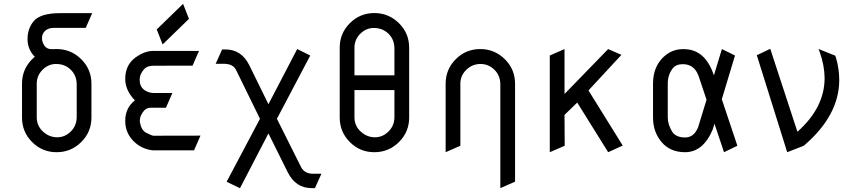

<svg xmlns="http://www.w3.org/2000/svg" viewBox="-20 -807 4532 1018"><path d="M174.8 -185.1Q174.8 -140.1 207.5 -109.9Q240.7 -79.1 283.2 -79.1Q324.2 -79.1 355.5 -109.9Q385.7 -139.6 386.7 -185.1V-361.8Q385.7 -407.2 355.5 -437Q324.2 -467.8 277.3 -467.8Q236.3 -467.8 205.6 -437Q175.3 -406.7 174.8 -364.7V-361.8ZM96.7 -363.3Q96.7 -439.5 150.4 -493.2Q157.2 -500 164.6 -505.9L163.1 -507.3Q126 -546.4 126 -599.6Q126 -655.8 158.7 -694.8Q194.3 -737.3 299.8 -737.3H468.8L434.6 -659.2H265.6Q232.9 -659.2 215.8 -640.1Q202.6 -624.5 202.6 -605Q202.6 -585 214.4 -566.4Q227.1 -546.4 253.4 -546.4Q254.4 -546.4 255.9 -546.4Q269 -546.9 277.3 -546.9H280.3Q356.4 -546.9 410.6 -493.2Q464.8 -439.5 464.8 -363.3V-183.6Q464.8 -107.4 410.6 -53.7Q356.4 0 280.3 0Q204.1 0 150.4 -53.7Q96.7 -107.4 96.7 -183.6Z M811 -650.9 950.7 -786.6 981.9 -707 842.3 -571.3ZM644 -166.5Q644 -234.9 695.3 -274.9Q644 -327.6 644 -388.7Q644 -462.4 698.2 -502Q746.6 -537.1 792 -537.1H1035.2L1001 -459L793.9 -458.5Q761.7 -458.5 746.1 -442.4Q720.7 -416 720.7 -384.3Q720.7 -383.8 720.7 -383.3Q720.7 -343.8 751 -326.2Q772.5 -314 793 -314H894L859.9 -235.8H793H792Q785.2 -235.8 778.3 -235.8Q757.8 -235.4 744.1 -220.7Q721.7 -194.8 721.2 -167.5Q721.2 -162.6 721.7 -159.7Q729 -116.7 754.4 -103.5Q785.2 -87.4 793.9 -87.4L1043 -87.9L1008.8 -9.8H792Q736.3 -15.1 695.3 -51.8Q644 -97.7 644 -166.5Z M1448.2 -177.2 1576.2 78.6Q1594.2 114.3 1641.1 114.3H1684.1L1649.9 190.4H1632.3Q1547.4 190.4 1505.4 106L1403.3 -99.6L1252.4 190.9L1181.6 156.7L1358.4 -177.2L1231.9 -435.5Q1215.8 -468.8 1166.5 -468.8H1123.5L1157.7 -544.9H1175.3Q1260.7 -544.9 1302.2 -460.4L1403.3 -254.4L1555.7 -546.9L1625 -512.7Z M1781.2 -554.2Q1781.2 -630.4 1835 -684.1Q1888.7 -737.8 1964.8 -737.8Q2041 -737.8 2095.2 -684.1Q2149.4 -630.4 2149.4 -554.2V-183.6Q2149.4 -107.4 2095.2 -53.7Q2041 0 1964.8 0Q1888.7 0 1835 -53.7Q1781.2 -107.4 1781.2 -183.6ZM1859.4 -185.1Q1859.4 -140.1 1892.1 -109.9Q1925.3 -79.1 1967.8 -79.1Q2008.8 -79.1 2040 -109.9Q2070.3 -139.6 2071.3 -185.1V-329.6H1859.4ZM1859.4 -407.7H2071.3V-552.7Q2070.3 -598.1 2040 -627.9Q2008.8 -658.7 1961.9 -658.7Q1920.9 -658.7 1890.1 -627.9Q1859.9 -597.7 1859.4 -555.7V-552.7Z M2527.8 -467.8Q2483.9 -467.8 2452.1 -436.5Q2420.9 -406.2 2420.9 -363.3Q2420.9 -362.3 2420.9 -361.8V-34.2L2342.8 0V-363.3Q2342.8 -439.5 2396.5 -493.2Q2450.2 -546.9 2526.4 -546.9Q2602.5 -546.9 2656.7 -493.2Q2710.9 -439.5 2710.9 -363.3V156.2L2632.8 190.4V-361.8Q2631.8 -407.2 2601.6 -437Q2570.3 -467.8 2527.8 -467.8Z M3100.1 -327.6 3281.7 -35.2 3204.6 0 3040.5 -263.2 2973.1 -197.8 2974.1 -34.2 2895 0V-512.7L2973.1 -546.9V-308.6L3204.6 -546.9L3274.9 -516.1Z M3600.1 -466.8Q3564 -466.8 3545.9 -443.4Q3520.5 -409.2 3520.5 -364.7V-361.8V-185.1Q3520.5 -147.5 3543 -110.4Q3562.5 -78.1 3612.3 -78.1Q3659.7 -78.1 3681.6 -132.8L3726.1 -278.3L3683.6 -405.3Q3660.6 -466.8 3600.1 -466.8ZM3768.1 -151.4 3758.8 -120.1Q3708 0 3612.3 0Q3533.2 0 3487.8 -53.7Q3442.4 -107.4 3442.4 -183.6V-363.3Q3442.4 -450.2 3495.1 -502Q3540.5 -546.4 3599.6 -546.4Q3602.5 -546.4 3606 -546.4Q3719.2 -546.4 3765.1 -407.2L3807.6 -546.9L3877 -512.7L3807.1 -280.8L3889.6 -34.2L3818.8 0Z M4413.1 -499Q4429.7 -440.4 4429.7 -383.8Q4429.7 -383.8 4429.7 -382.8Q4429.7 -194.8 4241.7 -34.2L4153.8 0L3992.7 -514.2L4064 -548.3L4208 -108.4Q4352.1 -236.3 4352.1 -393.1Q4351.6 -459 4326.7 -529.8L4319.8 -547.4L4408.7 -511.7Z"/></svg>

Font: NovaMono
Style: Regular
Weight: 400
Monospace: yes
Version: Version 1.2